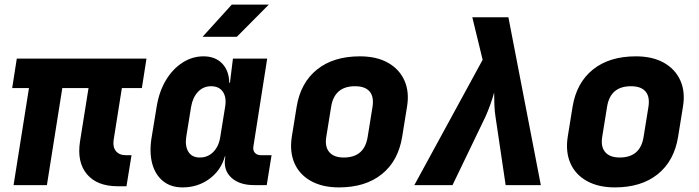

<svg xmlns="http://www.w3.org/2000/svg" viewBox="-20 -805 3040 835"><path d="M492 5Q402 5 358 -47.5Q314 -100 328 -190L365 -422H251L184 0H39L106 -422H33L53 -550H617L597 -422H510L474 -195Q470 -165 484.5 -147.5Q499 -130 528 -130H552L530 5Z M861 -645 988 -785H1149L1010 -645ZM774 10Q723 10 689 -17.5Q655 -45 642 -93.5Q629 -142 639 -205L662 -345Q673 -409 702 -457Q731 -505 773.5 -532.5Q816 -560 865 -560Q916 -560 946 -529Q976 -498 977 -445H980L993 -550H1142L1082 -168Q1079 -151 1088.5 -140.5Q1098 -130 1115 -130H1161L1140 0H1085Q1021 0 986 -32.5Q951 -65 959 -117L960 -125H958Q941 -64 890.5 -27Q840 10 774 10ZM849 -120Q884 -120 908 -144.5Q932 -169 938 -210L959 -340Q966 -381 949.5 -405.5Q933 -430 898 -430Q864 -430 841 -405.5Q818 -381 811 -340L790 -210Q784 -169 799.5 -144.5Q815 -120 849 -120Z M1454 10Q1382 10 1332 -18Q1282 -46 1260.5 -95.5Q1239 -145 1249 -210L1270 -340Q1287 -445 1358.5 -502.5Q1430 -560 1545 -560Q1618 -560 1667.5 -532Q1717 -504 1739 -454.5Q1761 -405 1750 -340L1729 -210Q1712 -105 1640.5 -47.5Q1569 10 1454 10ZM1475 -120Q1565 -120 1579 -210L1600 -340Q1607 -384 1587.5 -407Q1568 -430 1524 -430Q1434 -430 1420 -340L1399 -210Q1392 -167 1412 -143.5Q1432 -120 1475 -120Z M1782 0 2079 -545 2034 -730H2191L2332 0H2179L2135 -297Q2131 -320 2130 -351.5Q2129 -383 2129 -403Q2124 -383 2113 -352Q2102 -321 2091 -297L1948 0Z M2654 10Q2582 10 2532 -18Q2482 -46 2460.5 -95.5Q2439 -145 2449 -210L2470 -340Q2487 -445 2558.5 -502.5Q2630 -560 2745 -560Q2818 -560 2867.5 -532Q2917 -504 2939 -454.5Q2961 -405 2950 -340L2929 -210Q2912 -105 2840.5 -47.5Q2769 10 2654 10ZM2675 -120Q2765 -120 2779 -210L2800 -340Q2807 -384 2787.5 -407Q2768 -430 2724 -430Q2634 -430 2620 -340L2599 -210Q2592 -167 2612 -143.5Q2632 -120 2675 -120Z"/></svg>

Font: JetBrains Mono NL ExtraBold
Style: Italic
Weight: 800
Italic angle: -9°
Monospace: yes
Designer: Philipp Nurullin, Konstantin Bulenkov
Foundry: JetBrains
Version: Version 2.305; ttfautohint (v1.8.4.7-5d5b)